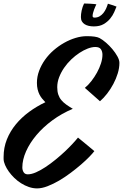

<svg xmlns="http://www.w3.org/2000/svg" viewBox="-60 -963 683 1066"><path d="M411.1 -475.1Q429.7 -490.2 447.3 -512.7Q464.8 -535.2 478.5 -560.1Q492.2 -585 500.5 -610.8Q508.8 -636.7 508.8 -659.2Q508.8 -677.2 500.2 -689.7Q491.7 -702.1 469.2 -702.1Q450.2 -702.1 427.2 -693.4Q404.3 -684.6 380.9 -669.2Q357.4 -653.8 335.2 -632.6Q313 -611.3 295.9 -586.4Q278.8 -561.5 268.3 -534.2Q257.8 -506.8 257.8 -479Q257.8 -455.1 263.7 -437.7Q269.5 -420.4 280.8 -407Q292 -393.6 307.9 -382.3Q323.7 -371.1 344.2 -358.9Q282.7 -333 231.2 -295.2Q179.7 -257.3 142.6 -213.4Q105.5 -169.4 84.7 -122.8Q64 -76.2 64 -33.2Q64 -18.1 71.3 -6.6Q78.6 4.9 94.2 4.9Q114.7 4.9 140.1 -6.3Q165.5 -17.6 192.9 -35.6Q220.2 -53.7 247.8 -76.2Q275.4 -98.6 299.6 -121.3Q323.7 -144 342.8 -164.6Q361.8 -185.1 373 -199.2Q402.3 -175.8 423.8 -157.5Q445.3 -139.2 463.9 -124Q455.6 -112.8 436.3 -92.8Q417 -72.8 390.4 -49.8Q363.8 -26.9 332.3 -3.2Q300.8 20.5 268.3 39.6Q235.8 58.6 204.1 70.8Q172.4 83 146 83Q123 83 100.3 75.2Q77.6 67.4 57.1 54.4Q36.6 41.5 19.3 24.7Q2 7.8 -11 -10.3Q-23.9 -28.3 -31.7 -46.4Q-39.6 -64.5 -40 -80.1V-91.8Q-40 -143.1 -22 -188.5Q-3.9 -233.9 27.6 -272.2Q59.1 -310.5 101.3 -341.6Q143.6 -372.6 191.9 -395.5Q183.1 -404.3 174.6 -414.6Q166 -424.8 159.4 -437.7Q152.8 -450.7 148.9 -466.8Q145 -482.9 145 -502.9Q145 -537.1 157.2 -569.8Q169.4 -602.5 189.9 -631.3Q210.4 -660.2 238 -684.1Q265.6 -708 296.4 -725.3Q327.1 -742.7 359.4 -752.4Q391.6 -762.2 421.9 -762.2Q472.2 -762.2 492.2 -752Q508.8 -743.2 528.1 -726.6Q547.4 -710 564 -690.2Q580.6 -670.4 591.8 -650.1Q603 -629.9 603 -613.8Q603 -585.9 593.8 -555.7Q584.5 -525.4 569.3 -496.8Q554.2 -468.3 534.7 -443.1Q515.1 -418 495.1 -400.9ZM586.9 -926.3Q582 -914.1 574 -895.5Q565.9 -877 551.5 -859.4Q537.1 -841.8 515.4 -829.1Q493.7 -816.4 460.9 -816.4Q445.8 -816.4 432.9 -819.3Q419.9 -822.3 410.2 -828.4Q400.4 -834.5 394.8 -844.2Q389.2 -854 389.2 -868.2Q389.2 -875.5 390.1 -884.8Q391.1 -894 393.3 -904.3Q395.5 -914.6 398.9 -924.6Q402.3 -934.6 406.7 -943.4Q414.1 -943.4 424.6 -943.1Q435.1 -942.9 445.1 -942.1Q455.1 -941.4 463.4 -940.7Q471.7 -939.9 475.1 -939Q473.1 -935.1 469.5 -927Q465.8 -918.9 462.4 -909.7Q459 -900.4 456.5 -890.9Q454.1 -881.3 454.1 -874Q454.1 -870.1 456.5 -867.7Q459 -865.2 464.8 -865.2Q480.5 -865.2 492.7 -872.3Q504.9 -879.4 513.9 -890.6Q522.9 -901.9 529.1 -915.5Q535.2 -929.2 539.1 -942.4Q558.6 -937 569.1 -933.1Q579.6 -929.2 586.9 -926.3Z"/></svg>

Font: Yesteryear
Style: Regular
Weight: 400
Designer: Astigmatic (AOETI)
Foundry: Astigmatic (AOETI)
Version: Version 1.000